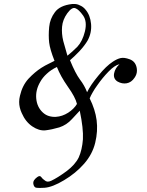

<svg xmlns="http://www.w3.org/2000/svg" viewBox="-20 -680 724 944"><path d="M190.4 -127Q204.1 -114.3 220.7 -109.4Q237.3 -104.5 254.9 -105.5Q286.1 -107.4 315.4 -126Q343.8 -144.5 358.4 -168.9Q350.6 -202.1 313.5 -253.9Q277.3 -305.7 259.8 -350.6Q230.5 -336.9 210 -317.4Q189.5 -298.8 177.7 -277.3Q154.3 -237.3 158.2 -195.3Q162.1 -153.3 190.4 -127ZM311.5 -406.2Q334 -423.8 360.4 -450.2Q385.7 -477.5 397.5 -525.4Q409.2 -574.2 388.7 -603.5Q367.2 -633.8 350.6 -639.6Q334 -646.5 310.5 -614.3Q288.1 -583 285.2 -548.8Q282.2 -514.6 291 -478.5Q300.8 -441.4 311.5 -406.2ZM411.1 -481.4Q396.5 -456.1 370.1 -427.7Q343.8 -400.4 324.2 -383.8Q350.6 -319.3 373 -289.1Q395.5 -259.8 408.2 -226.6Q424.8 -261.7 463.9 -308.6Q502 -355.5 535.2 -377Q555.7 -390.6 573.2 -394.5Q590.8 -398.4 617.2 -388.7Q644.5 -378.9 651.4 -349.6Q653.3 -341.8 653.3 -333Q653.3 -314.5 641.6 -297.9Q626 -274.4 602.5 -270.5Q580.1 -266.6 557.6 -279.3Q536.1 -293 541 -319.3Q545.9 -344.7 567.4 -364.3Q543.9 -359.4 513.7 -328.1Q483.4 -296.9 459 -261.7Q445.3 -243.2 435.5 -225.6Q425.8 -209 420.9 -196.3Q448.2 -141.6 455.1 -88.9Q461.9 -35.2 448.2 21.5Q434.6 78.1 393.6 125Q352.5 171.9 294.9 206.1Q238.3 240.2 199.2 243.2Q185.5 244.1 174.8 244.1Q158.2 244.1 153.3 241.2Q145.5 236.3 143.6 221.7Q141.6 207 162.1 191.4Q175.8 180.7 182.6 190.4Q189.5 200.2 200.2 207Q205.1 211.9 212.9 212.9Q220.7 213.9 231.4 209Q262.7 194.3 306.6 162.1Q349.6 129.9 367.2 93.8Q383.8 56.6 387.7 4.9Q390.6 -47.9 372.1 -135.7Q361.3 -124 334 -94.7Q307.6 -65.4 271.5 -53.7Q235.4 -43 203.1 -39.1Q171.9 -36.1 138.7 -58.6Q105.5 -81.1 86.9 -124Q74.2 -151.4 74.2 -178.7Q74.2 -193.4 78.1 -209Q89.8 -259.8 120.1 -293Q151.4 -326.2 183.6 -346.7Q202.1 -358.4 218.8 -366.2Q235.4 -374 248 -380.9Q225.6 -437.5 221.7 -470.7Q217.8 -504.9 221.7 -546.9Q225.6 -587.9 250 -620.1Q274.4 -653.3 334 -660.2Q338.9 -660.2 342.8 -660.2Q358.4 -661.1 371.1 -654.3Q388.7 -647.5 400.4 -632.8Q423.8 -605.5 427.7 -562.5Q431.6 -519.5 411.1 -481.4Z"/></svg>

Font: Gilchrist
Style: Regular
Weight: 400
Version: 1.0